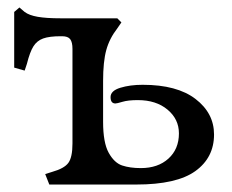

<svg xmlns="http://www.w3.org/2000/svg" viewBox="-20 -494 620 514"><path d="M101 -28 120 -34Q152 -43 163 -58Q174 -73 174 -110V-363Q174 -381 168 -389Q162 -397 146 -397H143Q112 -397 95.5 -391Q79 -385 69.5 -370Q60 -355 52 -323L46 -305L18 -313V-462L32 -474L46 -462Q58 -453 81 -449Q104 -445 142 -445H294L305 -434L294 -418Q273 -391 264.5 -360Q256 -329 256 -277V-168Q256 -112 271 -85Q286 -58 307 -51Q328 -44 357 -44Q403 -44 431 -69.5Q459 -95 459 -137Q459 -175 428.5 -200.5Q398 -226 349 -226Q323 -226 308 -221.5Q293 -217 289 -217Q276 -217 276 -234Q276 -251 302 -259Q328 -267 362 -267Q454 -267 503.5 -229Q553 -191 553 -134Q553 -72 503 -36Q453 0 345 0H112Z"/></svg>

Font: Kurale
Style: Regular
Weight: 400
Designer: Eduardo Rodriguez Tunni
Foundry: Eduardo Rodriguez Tunni
Version: Version 2.000